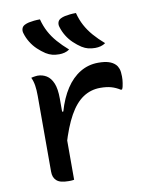

<svg xmlns="http://www.w3.org/2000/svg" viewBox="-90 -883 779 956"><g transform="rotate(-10 300.0 -405.0)"><path d="M200 -342H213Q232 -408 262.5 -454.5Q293 -501 334.5 -526Q376 -551 426 -551Q458 -551 478.5 -544.5Q499 -538 512 -525Q521 -516 526 -502Q531 -488 531 -463Q531 -455 530.5 -446.5Q530 -438 528.5 -430Q527 -422 525.5 -414Q524 -406 520 -399H514Q492 -413 469 -419.5Q446 -426 414 -426Q366 -426 327 -400Q288 -374 257 -318.5Q226 -263 200 -174ZM207 2Q202 3 197 3.5Q192 4 187.5 4Q183 4 178 4Q157 4 142 0Q127 -4 118 -12.5Q109 -21 105 -32Q101 -43 101 -58Q101 -99 101 -138.5Q101 -178 101 -216.5Q101 -255 101 -292.5Q101 -330 101 -367Q101 -404 101 -441Q101 -471 97.5 -493.5Q94 -516 85 -535Q91 -537 96 -537.5Q101 -538 106.5 -539Q112 -540 117 -540Q142 -540 162.5 -527.5Q183 -515 195 -486.5Q207 -458 207 -408Q207 -367 207 -324.5Q207 -282 207 -240Q207 -198 207 -156.5Q207 -115 207 -75.5Q207 -36 207 2ZM178 -814Q187 -779 202.5 -750Q218 -721 241 -694.5Q264 -668 295 -641Q284 -633 270.5 -629.5Q257 -626 243 -626Q224 -626 208 -630Q192 -634 176 -644Q156 -657 137.5 -674.5Q119 -692 105.5 -714Q92 -736 85 -760Q81 -772 84.5 -783.5Q88 -795 100 -801Q110 -806 121.5 -808.5Q133 -811 147.5 -812.5Q162 -814 178 -814ZM360 -814Q369 -779 384.5 -750Q400 -721 423 -694.5Q446 -668 477 -641Q466 -633 452.5 -629.5Q439 -626 425 -626Q406 -626 390 -630Q374 -634 358 -644Q338 -657 319.5 -674.5Q301 -692 287.5 -714Q274 -736 267 -760Q263 -772 266.5 -783.5Q270 -795 282 -801Q292 -806 303.5 -808.5Q315 -811 329.5 -812.5Q344 -814 360 -814Z"/></g></svg>

Font: Recursive Monospace Casual Medium
Style: Regular
Weight: 500
Version: Version 1.047